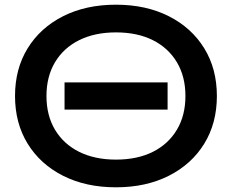

<svg xmlns="http://www.w3.org/2000/svg" viewBox="-20 -784 988 818"><path d="M255 -433H694V-317H255ZM474 14Q346 14 249 -35Q152 -84 98 -171.5Q44 -259 44 -375Q44 -491 98 -578.5Q152 -666 249 -715Q346 -764 474 -764Q602 -764 699 -715Q796 -666 850 -578.5Q904 -491 904 -375Q904 -259 850 -171.5Q796 -84 699 -35Q602 14 474 14ZM474 -104Q565 -104 631 -137Q697 -170 733.5 -231Q770 -292 770 -375Q770 -458 733.5 -519Q697 -580 631 -613Q565 -646 474 -646Q384 -646 317.5 -613Q251 -580 214.5 -519Q178 -458 178 -375Q178 -292 214.5 -231Q251 -170 317.5 -137Q384 -104 474 -104Z"/></svg>

Font: Unbounded
Style: Regular
Weight: 400
Designer: Luke Prowse, Jean-Baptiste Morizot, Fátima Lázaro, Florian Runge
Foundry: NaN
Version: Version 1.701;gftools[0.9.28.dev5+ged2979d]